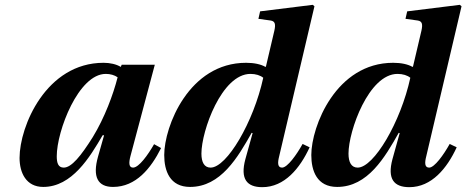

<svg xmlns="http://www.w3.org/2000/svg" viewBox="-20 -762 1931 795"><path d="M61 -108C61 -47 88 12 159 12C278 12 352 -111 405 -202H411L386 -114C362 -29 385 12 448 12C543 12 605 -65 647 -149L618 -165C593 -121 555 -68 531 -68C513 -68 513 -88 520 -115L621 -494H484L480 -485C462 -496 436 -502 409 -502C171 -502 61 -239 61 -108ZM215 -115C215 -220 305 -456 418 -456C437 -456 454 -451 467 -442C449 -371 413 -274 364 -194C315 -116 276 -68 244 -68C221 -68 215 -87 215 -115Z M660 -120C660 -55 683 12 767 12C894 12 965 -111 1022 -212L1026 -211L996 -103C974 -21 1002 13 1066 13C1158 13 1222 -65 1262 -152L1233 -166C1208 -121 1170 -68 1148 -68C1129 -68 1129 -88 1136 -115L1282 -736L1275 -742L1057 -715L1050 -684L1101 -677C1119 -674 1122 -662 1116 -635L1081 -486L1079 -485C1060 -496 1032 -502 999 -502C762 -502 660 -238 660 -120ZM814 -126C814 -220 898 -456 1017 -456C1039 -456 1058 -450 1070 -440C1030 -256 919 -68 852 -68C826 -68 814 -90 814 -126Z M1269 -120C1269 -55 1292 12 1376 12C1503 12 1574 -111 1631 -212L1635 -211L1605 -103C1583 -21 1611 13 1675 13C1767 13 1831 -65 1871 -152L1842 -166C1817 -121 1779 -68 1757 -68C1738 -68 1738 -88 1745 -115L1891 -736L1884 -742L1666 -715L1659 -684L1710 -677C1728 -674 1731 -662 1725 -635L1690 -486L1688 -485C1669 -496 1641 -502 1608 -502C1371 -502 1269 -238 1269 -120ZM1423 -126C1423 -220 1507 -456 1626 -456C1648 -456 1667 -450 1679 -440C1639 -256 1528 -68 1461 -68C1435 -68 1423 -90 1423 -126Z"/></svg>

Font: Heuristica
Style: Bold Italic
Weight: 700
Italic angle: -13°
Version: Version 1.0.1